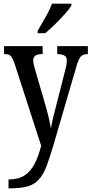

<svg xmlns="http://www.w3.org/2000/svg" viewBox="-20 -786 496 1040"><path d="M26 186Q79 186 112.5 164.5Q146 143 167 102Q188 61 203 4L59 -441Q48 -473 38 -483Q28 -493 5 -493H2V-536H211V-493H208Q180 -493 170 -483.5Q160 -474 160 -460Q160 -447 164 -431Q168 -415 174 -395L221 -234Q235 -187 243.5 -150.5Q252 -114 256 -89Q260 -116 266.5 -144Q273 -172 282 -205L332 -401Q336 -416 339 -430Q342 -444 342 -458Q342 -477 330 -484.5Q318 -492 293 -493H290V-536H456V-493H454Q431 -493 418 -480Q405 -467 392 -420L271 -5Q250 67 232 114Q214 161 190 187Q166 213 130 223.5Q94 234 37 234H26ZM184 -619Q205 -656 227 -694Q249 -732 261 -766H367V-756Q357 -739 332.5 -711.5Q308 -684 279 -655.5Q250 -627 225 -606H184Z"/></svg>

Font: Noto Serif Tamil ExtraCondensed Medium
Style: Regular
Weight: 500
Width: 2
Designer: Indian Type Foundry, Tom Grace, and the Monotype Design Team
Foundry: Monotype Imaging Inc.
Version: Version 2.004; ttfautohint (v1.8.4.7-5d5b)